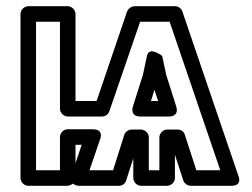

<svg xmlns="http://www.w3.org/2000/svg" viewBox="-20 -573 812 618"><path d="M215 18C220 22 227 25 233 25H363C373 25 383 19 386 8L409 -63V0C409 11 419 25 434 25H518C529 25 543 15 543 0V-75L570 8C573 17 583 25 594 25H724C763 25 747 -8 747 -8L567 -536C564 -545 555 -553 544 -553H413C404 -553 393 -546 389 -536L291 -248H223V-528C223 -539 213 -553 198 -553H71C60 -553 46 -543 46 -528V0C46 11 56 25 71 25H198C201 25 210 22 215 18ZM223 -48V-107H243ZM198 -198H309C320 -198 329 -206 332 -215L431 -503H526L689 -25H612L575 -139C572 -150 562 -156 552 -156H518C503 -156 493 -142 493 -131V-25H459V-131C459 -146 445 -156 434 -156H404C393 -156 383 -148 380 -139L344 -25H268L302 -124C302 -124 317 -157 278 -157H198C183 -157 173 -143 173 -132V-25H96V-503H173V-223C173 -208 187 -198 198 -198ZM432 -198H523C525 -198 558 -197 547 -231L515 -332L502 -393C502 -393 460 -426 453 -393L440 -332L408 -231C407 -229 397 -198 432 -198ZM466 -248 477 -284 489 -248Z"/></svg>

Font: Asimov
Style: NarOu
Weight: 500
Designer: Google
Version: Version 2.000980; 2014